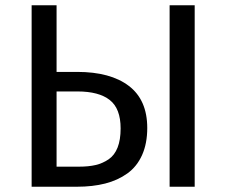

<svg xmlns="http://www.w3.org/2000/svg" viewBox="-20 -709 859 729"><path d="M272.9 -436Q399.4 -436 469.2 -382.8Q539.1 -329.6 539.1 -223.1Q539.1 -164.1 519.5 -120.4Q500 -76.7 463.6 -50.5Q427.2 -24.4 379.6 -12.2Q332 0 272 0H100.1V-689H194.8V-436ZM624 -689H719.2V0H624ZM279.8 -76.2Q316.4 -76.2 343.3 -82.5Q370.1 -88.9 392.6 -104.2Q415 -119.6 426.5 -148.9Q438 -178.2 438 -221.2Q438 -296.9 396.7 -329.3Q355.5 -361.8 273.9 -361.8H194.8V-76.2Z"/></svg>

Font: FiraGO
Style: Regular
Weight: 400
Designer: bBox Type
Foundry: bBox Type GmbH
Version: Version 1.001;PS 001.001;hotconv 1.0.88;makeotf.lib2.5.64775